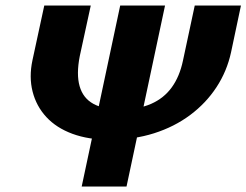

<svg xmlns="http://www.w3.org/2000/svg" viewBox="-20 -678 896 698"><path d="M378 -170Q302 -170 243.5 -191.5Q185 -213 148.5 -252.5Q112 -292 98.5 -345Q85 -398 98 -459L141 -658H310L270 -474Q257 -408 269.5 -364.5Q282 -321 319.5 -300.5Q357 -280 417 -280Q483 -280 529.5 -300.5Q576 -321 604.5 -360.5Q633 -400 645 -457L688 -658H856L820 -488Q805 -419 767 -361Q729 -303 671.5 -260Q614 -217 540 -193.5Q466 -170 378 -170ZM277 0 417 -658H580L440 0Z"/></svg>

Font: Ysabeau Black
Style: Italic
Weight: 900
Italic angle: -12°
Version: Version 2.000;gftools[0.9.27.dev2+g8671c4b]